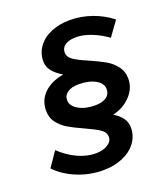

<svg xmlns="http://www.w3.org/2000/svg" viewBox="-170 -788 850 970"><g transform="rotate(-20 254.5 -302.5)"><path d="M-30 -17 24 -96Q67 -55 116 -32.5Q165 -10 212 -10Q251 -10 276.5 -26Q302 -42 302 -66Q302 -91 278 -107.5Q254 -124 201 -148Q152 -170 122 -187.5Q92 -205 70.5 -232.5Q49 -260 49 -299Q49 -354 87 -391.5Q125 -429 193 -441Q156 -463 138.5 -486.5Q121 -510 121 -537Q121 -581 146 -615.5Q171 -650 216 -669Q261 -688 318 -688Q377 -688 434.5 -668Q492 -648 539 -611L483 -533Q441 -563 398 -579.5Q355 -596 319 -596Q281 -596 259.5 -582Q238 -568 238 -543Q238 -518 263 -501Q288 -484 340 -462Q390 -440 420.5 -422.5Q451 -405 473 -376.5Q495 -348 495 -309Q495 -258 457 -217.5Q419 -177 361 -164Q393 -144 408 -122Q423 -100 423 -72Q423 -28 397 7.5Q371 43 324 63Q277 83 218 83Q147 83 80.5 56Q14 29 -30 -17ZM374 -297Q374 -328 339 -348Q304 -368 249 -368Q211 -368 189 -353Q167 -338 167 -312Q167 -281 203 -260Q239 -239 292 -239Q330 -239 352 -254Q374 -269 374 -297Z"/></g></svg>

Font: Gontserrat Medium
Style: Italic
Weight: 500
Italic angle: -11.3°
Designer: Julieta Ulanovsky
Foundry: Julieta Ulanovsky
Version: Version 6.001